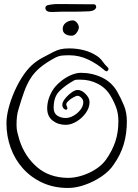

<svg xmlns="http://www.w3.org/2000/svg" viewBox="-20 -920 685 952"><path d="M318 12Q247 12 190.5 -14Q134 -40 94 -84.5Q54 -129 33 -187Q12 -245 12 -309Q12 -342 22.5 -383Q33 -424 51 -465Q69 -506 91.5 -540.5Q114 -575 137 -596Q160 -617 187 -632Q214 -647 242 -661Q263 -672 280.5 -676Q298 -680 323 -680Q361 -680 396 -671Q431 -662 460 -643Q477 -632 488.5 -615.5Q500 -599 515 -585Q518 -582 518 -578Q518 -572 512.5 -568Q507 -564 501 -570H500Q463 -603 418 -624.5Q373 -646 323 -646Q303 -646 287.5 -644.5Q272 -643 254 -634Q209 -610 179.5 -585.5Q150 -561 131.5 -531.5Q113 -502 99.5 -464.5Q86 -427 72 -379Q66 -360 64 -341Q62 -322 62 -299Q62 -279 66.5 -262Q71 -245 76 -227Q102 -145 163 -92Q224 -39 317 -38Q350 -38 387 -49.5Q424 -61 456 -82Q488 -103 506 -129Q537 -173 552 -218.5Q567 -264 567 -319Q567 -357 556 -387Q545 -417 528 -445Q506 -483 466 -504Q426 -525 380 -525H370Q363 -525 357 -524.5Q351 -524 345 -520Q302 -496 274 -467.5Q246 -439 246 -386Q246 -359 263.5 -347Q281 -335 306 -335Q325 -335 345 -346.5Q365 -358 379 -376Q393 -394 393 -414Q393 -425 383.5 -435Q374 -445 364 -445Q358 -445 342.5 -436.5Q327 -428 316 -416.5Q305 -405 310 -396Q314 -389 314 -383Q314 -376 307 -376Q302 -376 295.5 -382.5Q289 -389 289 -400Q289 -407 292 -414Q296 -424 308.5 -438Q321 -452 337 -463Q353 -474 365 -474Q385 -474 404.5 -454Q424 -434 424 -414Q424 -386 405.5 -360Q387 -334 359.5 -317.5Q332 -301 306 -301Q268 -301 241 -322Q214 -343 214 -383Q214 -412 225 -440Q236 -468 252 -488Q266 -505 287.5 -521.5Q309 -538 334 -548.5Q359 -559 381 -559Q437 -559 486 -535.5Q535 -512 562 -464Q581 -430 595 -396Q609 -362 609 -318Q609 -257 593.5 -204.5Q578 -152 543 -103Q522 -71 483.5 -45Q445 -19 401 -3.5Q357 12 318 12ZM336 -743Q316 -743 303.5 -751.5Q291 -760 291 -777Q291 -795 305.5 -806.5Q320 -818 340 -819Q352 -819 361 -808Q370 -797 371 -786Q371 -772 360 -757.5Q349 -743 336 -743ZM253 -861Q222 -859 213.5 -865Q205 -871 205 -880Q205 -891 215.5 -894Q226 -897 246 -899Q251 -900 259.5 -900Q268 -900 281 -900Q304 -900 334.5 -899.5Q365 -899 394.5 -899Q424 -899 443 -899Q457 -899 457 -885Q457 -879 449.5 -872.5Q442 -866 422 -864Q403 -863 378 -862.5Q353 -862 329 -862Q304 -862 283.5 -862Q263 -862 253 -861Z"/></svg>

Font: Ruge Boogie
Style: Regular
Weight: 400
Designer: Robert E. Leuschke
Foundry: Robert E. Leuschke
Version: Version 1.010; ttfautohint (v1.8.3)